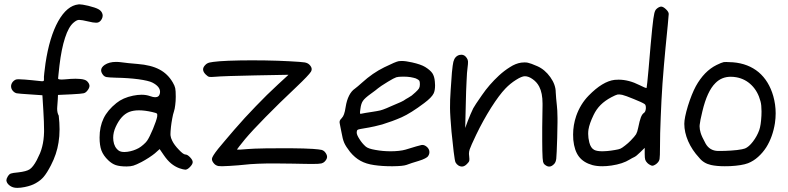

<svg xmlns="http://www.w3.org/2000/svg" viewBox="-20 -781 3702 902"><path d="M45.9 100.1Q32.7 97.2 22 87.9Q11.2 78.1 10.3 67.4Q10.3 67.4 9.8 66.9Q9.8 63.5 11.7 57.6Q14.2 51.3 17.6 45.9Q23.4 37.1 31.2 34.2Q39.1 31.2 65.9 28.8Q104.5 24.4 119.6 14.2Q135.3 3.9 152.8 -28.8Q161.6 -45.9 168 -61Q174.3 -76.2 178.2 -92.3Q186 -122.6 187 -161.1Q187 -165.5 187 -169.9Q187 -206.5 183.6 -261.7Q183.6 -261.7 179.2 -333.5Q160.6 -335 123 -337.4Q68.4 -340.8 58.1 -342.8Q47.9 -345.2 39.6 -355Q30.8 -365.7 32.2 -379.4Q34.2 -392.6 45.4 -401.9Q51.8 -407.2 58.6 -408.2Q61 -408.7 67.4 -408.7Q77.1 -408.7 96.7 -407.2Q109.9 -406.2 129.4 -404.3Q148.4 -402.3 175.8 -399.4Q183.1 -398.9 185.1 -400.9Q187 -403.3 186.5 -410.6Q185.5 -416 188 -437.5Q190.4 -459 193.8 -483.9Q212.4 -607.4 253.4 -681.2Q294.9 -754.9 348.6 -760.3Q350.1 -760.7 352.1 -760.7Q365.2 -760.7 394.5 -753.9Q427.7 -745.6 441.4 -738.3Q456.1 -730.5 460.4 -717.8Q462.4 -712.9 462.4 -707.5Q462.4 -700.2 458.5 -692.4Q450.7 -677.2 438 -674.8Q435.1 -674.3 431.2 -674.3Q418 -674.3 394.5 -680.2Q363.8 -687.5 352.5 -687.5Q351.1 -687.5 350.1 -687.5Q339.8 -687 325.2 -674.3Q302.2 -654.8 285.6 -603.5Q268.6 -551.8 259.3 -473.1Q256.3 -450.2 254.9 -432.6Q252.9 -414.6 252.9 -412.1Q253.4 -408.7 261.2 -407.7Q269 -406.7 285.6 -408.2Q314.5 -411.1 335 -411.1Q346.2 -411.1 355.5 -410.2Q380.4 -408.2 389.2 -399.4Q399.9 -388.7 400.4 -377.9Q400.4 -367.7 390.6 -355.5Q382.3 -344.7 372.6 -342.8Q362.8 -340.3 315.9 -337.9Q294.9 -336.9 252.4 -335Q252 -328.1 251.5 -314.5Q251 -306.2 249 -279.8Q248.5 -274.9 248.5 -270.5Q248.5 -250.5 255.9 -237.8Q259.8 -203.6 259.8 -173.8Q259.8 -140.1 254.9 -111.3Q246.6 -57.1 219.2 -4.4Q200.2 32.2 185.5 49.3Q171.4 66.4 147.9 79.6Q127.9 91.3 96.2 97.7Q76.7 101.6 62 101.6Q53.2 101.6 45.9 100.1Z M631.8 -85.4Q642.1 -91.3 653.8 -101.6Q665.5 -111.8 670.9 -119.6Q682.6 -136.7 698.7 -175.3Q714.8 -214.4 718.3 -232.4Q720.2 -244.1 716.8 -247.6Q713.9 -250.5 694.3 -254.9Q659.7 -262.7 632.8 -262.7Q606 -262.7 586.4 -254.9Q548.3 -239.3 523.4 -184.6Q511.7 -158.7 511.7 -133.8Q511.7 -126.5 512.7 -119.6Q516.6 -88.9 538.1 -73.2Q547.4 -66.9 564.5 -66.9Q571.3 -66.9 578.6 -67.9Q606.9 -71.8 631.8 -85.4ZM822.3 9.3Q801.3 1.5 783.7 -13.2Q766.1 -27.8 749.5 -52.2Q743.2 -61.5 730 -80.6Q722.7 -73.7 707.5 -60.5Q698.2 -52.7 679.7 -40.5Q661.6 -28.8 645 -20Q619.6 -6.8 606.4 -2.9Q593.3 1 574.7 1Q543 1 523.9 -5.4Q505.4 -11.7 488.3 -28.3Q465.8 -49.8 456.5 -74.2Q447.8 -98.1 447.8 -134.8Q447.8 -186 466.8 -225.1Q485.4 -263.7 526.9 -296.9Q557.6 -321.8 605 -331.5Q626.5 -335.9 645 -335.9Q667 -335.9 684.6 -329.6Q699.2 -324.2 709 -324.2Q728 -324.2 731.4 -343.3Q731.9 -346.7 731.9 -349.6Q731.9 -374.5 695.8 -393.1Q678.7 -401.9 630.4 -408.7Q582.5 -415 524.4 -416Q490.2 -417 480.5 -418.9Q470.7 -420.9 464.4 -428.7Q455.1 -440.4 455.1 -450.7Q455.1 -464.4 471.7 -476.1Q492.7 -490.2 525.4 -490.2Q537.6 -490.2 551.3 -488.3Q561.5 -486.8 583.5 -484.4Q605.5 -481.9 626.5 -480.5Q689.5 -475.6 729 -454.6Q768.1 -434.1 791.5 -394Q800.8 -378.4 803.2 -366.7Q805.7 -355.5 805.7 -326.7Q805.7 -305.7 803.2 -287.6Q801.3 -269.5 796.9 -256.3Q793 -245.6 789.1 -224.1Q785.2 -203.1 783.2 -185.1Q780.8 -162.1 780.8 -150.4Q780.8 -146.5 781.2 -144Q782.2 -133.3 789.1 -119.6Q798.8 -99.6 820.3 -77.6Q841.3 -55.2 850.6 -55.2Q860.4 -55.2 872.6 -42.5Q885.3 -29.3 885.3 -19.5Q885.3 -9.8 872.6 3.4Q860.4 16.1 850.6 16.1Q847.2 16.1 838.9 14.2Q830.1 11.7 822.3 9.3Z M987.3 -10.7Q975.1 -23.4 975.6 -34.7Q976.1 -45.9 1004.9 -82Q1017.1 -97.2 1035.6 -118.7Q1054.2 -140.6 1080.1 -170.9Q1129.9 -228.5 1182.1 -282.2Q1233.9 -336.4 1286.6 -384.8Q1303.2 -399.9 1335.4 -429.7Q1283.2 -428.7 1179.2 -426.8Q1114.7 -425.3 1059.6 -423.8Q1004.4 -421.9 991.7 -420.4Q969.7 -418.5 962.9 -419.9Q956.1 -421.4 946.8 -430.7Q934.6 -442.4 934.1 -454.1Q934.1 -454.6 934.1 -455.1Q934.1 -465.8 945.3 -476.6Q952.6 -484.4 964.8 -487.3Q976.6 -490.2 1010.7 -493.2Q1028.3 -494.6 1053.2 -495.6Q1078.6 -496.6 1107.9 -497.1Q1134.8 -497.6 1163.1 -497.6Q1193.4 -497.6 1225.6 -497.1Q1288.1 -496.1 1340.3 -493.2Q1397 -490.2 1411.1 -487.8Q1425.3 -485.4 1433.6 -477.1Q1444.3 -466.3 1444.3 -456.1Q1444.3 -450.2 1440.9 -444.3Q1431.2 -428.2 1372.6 -372.6Q1289.1 -293.9 1227.1 -230.5Q1164.6 -167 1131.3 -127.4Q1115.2 -107.4 1104 -93.3Q1092.8 -78.6 1093.3 -78.1Q1093.8 -77.6 1107.9 -78.1Q1122.1 -79.1 1141.1 -80.6Q1168 -83 1227.5 -84Q1267.6 -84.5 1307.1 -84.5Q1326.7 -84.5 1346.2 -84.5Q1377.9 -84 1404.8 -83.5Q1432.1 -82.5 1449.7 -81.5Q1481.4 -79.1 1491.2 -76.7Q1501 -73.7 1507.3 -65.9Q1516.6 -54.2 1516.6 -43.9Q1516.6 -43.9 1516.6 -43.5Q1516.1 -32.7 1504.9 -21.5Q1499 -15.6 1489.7 -13.2Q1480.5 -10.7 1445.3 -10.7Q1429.7 -10.7 1408.7 -11.2Q1387.2 -11.7 1357.9 -12.2Q1310.1 -13.2 1268.1 -13.2Q1253.9 -13.2 1240.7 -13.2Q1188 -12.2 1156.2 -9.8Q1123 -6.8 1099.1 -4.4Q1075.2 -2.4 1057.6 -1.5Q1036.1 0 1022.9 0Q1011.2 0 1005.9 -1Q994.6 -3.4 987.3 -10.7Z M1725.1 -254.9Q1753.9 -259.3 1766.1 -262.2Q1777.8 -265.1 1796.4 -272.9Q1802.7 -275.9 1811 -279.3Q1819.3 -282.7 1824.7 -285.2Q1847.2 -294.4 1863.3 -301.8Q1879.4 -309.6 1880.9 -311.5Q1881.8 -312.5 1886.7 -315.4Q1892.1 -318.4 1897.9 -321.8Q1903.8 -324.7 1914.1 -332Q1923.8 -339.8 1932.1 -347.7Q1944.8 -359.4 1948.7 -366.2Q1952.6 -373.5 1952.6 -385.3Q1952.6 -397.9 1949.7 -402.3Q1946.3 -406.7 1933.6 -412.6Q1925.3 -415.5 1909.2 -418.5Q1893.1 -420.9 1878.4 -420.9Q1875 -420.9 1872.1 -420.9Q1851.1 -420.9 1841.8 -418Q1831.1 -414.6 1802.2 -397Q1785.6 -386.7 1772 -377.9Q1758.3 -368.7 1755.9 -366.2Q1752.9 -363.8 1743.2 -356Q1732.9 -348.1 1721.2 -339.8Q1693.4 -319.8 1685.1 -307.1Q1676.3 -294.9 1673.3 -270.5Q1670.4 -252 1671.4 -248.5Q1672.4 -244.6 1679.2 -247.1Q1683.1 -248 1696.8 -250.5Q1710.4 -252.9 1725.1 -254.9ZM1738.3 -5.4Q1700.2 -10.7 1673.8 -25.4Q1647 -40 1624.5 -67.4Q1605 -92.3 1597.2 -109.9Q1589.4 -127.9 1584 -160.6Q1582 -170.9 1579.6 -182.6Q1577.6 -194.3 1576.2 -200.2Q1575.2 -204.1 1575.2 -207.5Q1575.2 -210.9 1576.2 -213.4Q1578.1 -218.8 1585.4 -226.1Q1592.3 -233.4 1596.2 -244.6Q1600.6 -256.3 1604 -279.3Q1608.9 -310.1 1620.1 -332Q1630.9 -353.5 1647.5 -364.7Q1651.9 -367.7 1661.6 -376Q1671.9 -384.3 1681.2 -393.1Q1730.5 -438 1785.2 -464.8Q1839.8 -491.7 1853.5 -493.7Q1859.4 -494.6 1866.7 -494.6Q1885.7 -494.6 1916 -487.8Q1957.5 -478.5 1977.5 -466.3Q2001 -451.7 2011.2 -437Q2021 -421.9 2022.9 -397.5Q2023.9 -388.2 2023.9 -380.4Q2023.9 -355.5 2017.1 -341.8Q2007.8 -322.8 1973.1 -296.9Q1910.2 -249.5 1866.7 -230Q1823.2 -210.9 1775.4 -196.3Q1757.8 -191.4 1740.2 -187.5Q1722.2 -183.1 1674.8 -175.3Q1662.1 -173.3 1659.2 -170.4Q1655.8 -167 1655.8 -158.2Q1655.8 -147.5 1668.5 -127.9Q1680.7 -107.9 1697.8 -92.8Q1709 -82.5 1743.7 -76.7Q1778.3 -70.3 1815.4 -70.3Q1835.4 -70.3 1853.5 -72.3Q1872.1 -74.2 1885.3 -78.1Q1948.7 -97.7 1959.5 -99.6Q1970.2 -101.6 1980.5 -94.7Q1993.2 -86.4 1996.6 -73.2Q1999.5 -60.1 1991.7 -48.3Q1987.8 -42 1976.6 -36.6Q1965.8 -30.8 1946.3 -24.9Q1931.2 -20.5 1914.6 -15.1Q1897.9 -9.8 1889.6 -6.3Q1873.5 -0.5 1825.7 0Q1822.3 0 1818.8 0Q1774.9 0 1738.3 -5.4Z M2133.8 -3.4Q2130.4 -5.4 2126 -9.8Q2122.1 -14.2 2120.1 -18.1Q2116.7 -23.9 2111.3 -68.4Q2106 -112.3 2101.1 -162.6Q2098.1 -196.3 2096.2 -226.1Q2094.2 -256.3 2094.2 -273.4Q2094.2 -290.5 2094.7 -312.5Q2095.7 -334.5 2097.2 -357.9Q2099.6 -401.4 2103 -439.9Q2106.9 -479 2109.9 -490.7Q2116.7 -517.1 2138.7 -522.9Q2143.6 -523.9 2147.9 -523.9Q2163.1 -523.9 2173.3 -507.8Q2178.2 -500.5 2178.7 -491.7Q2179.2 -482.9 2176.3 -460.9Q2173.8 -446.3 2171.9 -399.9Q2169.4 -353 2168.5 -302.7Q2168.5 -302.7 2165.5 -179.7Q2169.9 -190.9 2177.7 -212.9Q2182.6 -226.6 2190.4 -244.1Q2197.8 -261.2 2203.1 -272Q2210 -285.2 2244.1 -334Q2277.8 -383.3 2324.2 -426.3Q2349.1 -449.2 2376 -465.8Q2402.3 -482.9 2428.7 -486.8Q2437 -487.8 2444.3 -487.8Q2453.1 -487.8 2460 -486.3Q2472.7 -483.9 2503.9 -470.2Q2539.6 -454.6 2565.4 -418.5Q2590.8 -382.8 2590.8 -347.2Q2590.8 -337.4 2592.8 -318.8Q2594.2 -300.3 2596.2 -284.7Q2598.6 -267.1 2599.1 -226.1Q2599.1 -226.1 2599.1 -207.5Q2599.1 -173.8 2597.7 -133.8Q2595.2 -52.7 2593.3 -35.6Q2591.3 -18.1 2582.5 -9.8Q2571.8 1 2561.5 1.5Q2561 1.5 2560.5 1.5Q2560.1 1.5 2559.6 1.5Q2550.3 1.5 2539.6 -7.3Q2533.2 -12.2 2531.2 -21Q2528.8 -30.3 2527.8 -73.2Q2527.8 -91.3 2527.3 -118.2Q2527.3 -118.2 2527.3 -182.6Q2527.3 -230 2528.8 -285.6Q2528.8 -290 2528.8 -294.4Q2528.8 -344.2 2513.2 -374Q2502.4 -395 2482.9 -408.7Q2463.4 -422.9 2445.8 -422.9Q2431.2 -422.9 2404.3 -405.8Q2377 -388.7 2354.5 -365.2Q2325.7 -335.4 2287.1 -274.9Q2249 -214.4 2217.3 -148.4Q2191.4 -94.2 2186.5 -79.1Q2183.1 -68.8 2183.1 -58.1Q2183.1 -52.7 2184.1 -47.4Q2186 -31.7 2184.6 -25.9Q2183.1 -19.5 2174.3 -11.2Q2164.1 -0.5 2154.3 1Q2145 2.9 2133.8 -3.4Z M2894.5 -82.5Q2902.3 -85.9 2916.5 -97.2Q2931.2 -108.4 2942.9 -120.6Q2961.9 -140.1 2968.3 -150.4Q2974.1 -160.6 2978 -180.2Q2984.9 -214.4 2990.7 -229.5Q2996.6 -244.6 3004.4 -250Q3012.7 -254.9 3014.2 -271.5Q3015.1 -288.1 3007.8 -292.5Q2996.1 -300.3 2957 -315.9Q2918 -332 2903.3 -335.4Q2889.2 -338.4 2880.9 -336.9Q2872.6 -335 2852.1 -324.2Q2821.8 -308.1 2801.8 -288.1Q2781.7 -268.1 2768.6 -240.7Q2749 -200.2 2744.6 -172.4Q2743.2 -162.6 2743.2 -152.3Q2743.2 -132.8 2748.5 -111.8Q2755.4 -85 2772 -76.7Q2784.2 -70.3 2810.5 -70.3Q2819.8 -70.3 2831.1 -71.3Q2849.1 -72.8 2868.2 -76.2Q2886.7 -79.1 2894.5 -82.5ZM2763.2 -5.4Q2721.2 -17.1 2699.7 -45.4Q2678.2 -73.7 2673.3 -124Q2672.4 -136.2 2672.4 -148.9Q2672.4 -193.4 2687 -236.3Q2706.5 -292 2745.6 -332Q2811 -398.9 2867.2 -405.8Q2877 -406.7 2886.2 -406.7Q2934.1 -406.7 2984.9 -380.9Q2997.6 -374.5 3006.8 -370.6Q3016.6 -366.7 3017.6 -367.7Q3018.1 -368.7 3021 -394.5Q3023.9 -420.4 3026.9 -456.1Q3032.7 -522.9 3036.6 -569.3Q3041 -615.2 3043.9 -646Q3049.8 -702.6 3053.7 -717.3Q3057.1 -732.4 3063.5 -738.3Q3068.4 -743.2 3074.7 -746.6Q3081.5 -750 3085.9 -750Q3095.7 -750 3108.9 -737.3Q3121.6 -725.1 3121.6 -715.3Q3121.6 -711.4 3117.2 -664.1Q3112.8 -617.2 3106.4 -554.7Q3102.5 -516.1 3099.1 -474.1Q3095.2 -431.6 3092.3 -388.2Q3086.9 -308.1 3084 -230Q3080.6 -151.4 3080.6 -90.8Q3080.6 -45.9 3078.6 -34.7Q3077.1 -23.9 3067.9 -15.1Q3063 -9.8 3056.2 -6.3Q3049.3 -2.4 3044.9 -2.4Q3040.5 -2.4 3033.7 -6.3Q3026.9 -9.8 3021.5 -15.1Q3013.7 -22.9 3011.2 -30.8Q3008.8 -38.6 3008.8 -57.1Q3008.8 -57.1 3008.8 -86.4Q3001.5 -79.6 2986.8 -64.9Q2969.2 -47.4 2959.5 -43Q2949.7 -38.6 2938.5 -31.7Q2905.8 -11.2 2853 -3.4Q2829.6 0 2809.6 0Q2783.7 0 2763.2 -5.4Z M3480 -83.5Q3498 -90.8 3517.1 -115.7Q3536.6 -141.1 3546.9 -169.9Q3554.7 -191.9 3557.1 -237.3Q3557.6 -248 3557.6 -257.3Q3557.6 -288.1 3552.7 -305.2Q3540.5 -351.6 3510.7 -380.9Q3481.4 -410.2 3439.5 -418Q3425.8 -420.4 3413.1 -420.4Q3370.1 -420.4 3340.8 -390.6Q3302.2 -352.5 3279.8 -258.3Q3268.6 -212.4 3267.1 -194.8Q3266.6 -191.4 3266.6 -188Q3266.6 -173.8 3271.5 -157.2Q3276.4 -140.1 3294.9 -106.4Q3314 -72.8 3353 -71.8Q3356 -71.8 3358.4 -71.8Q3361.3 -71.8 3364.3 -71.8Q3375.5 -71.8 3387.7 -72.3Q3416 -73.2 3442.9 -76.2Q3470.2 -79.6 3480 -83.5ZM3320.3 -5.9Q3285.2 -13.7 3264.2 -40.5Q3231.4 -75.7 3212.9 -117.7Q3194.8 -159.7 3194.8 -199.2Q3194.8 -227.1 3211.9 -283.7Q3229.5 -339.8 3249 -376Q3268.1 -410.6 3292.5 -436Q3317.4 -461.4 3346.2 -475.6Q3370.1 -487.3 3380.4 -489.3Q3384.8 -489.7 3392.6 -489.7Q3403.8 -489.7 3423.8 -488.3Q3495.1 -482.4 3543.9 -441.9Q3592.3 -400.9 3612.8 -329.6Q3624 -289.6 3624 -248.5Q3624 -226.1 3620.6 -202.6Q3610.4 -138.2 3580.1 -89.4Q3563.5 -63.5 3541.5 -43.9Q3520 -24.4 3494.1 -14.2Q3465.3 -3.4 3410.6 -0.5Q3397 0 3384.8 0Q3347.2 0 3320.3 -5.9Z"/></svg>

Font: Casuwalt
Style: Regular
Weight: 400
Designer: Walter E Stewart
Version: 0.1